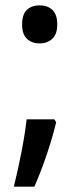

<svg xmlns="http://www.w3.org/2000/svg" viewBox="-20 -569 300 721"><path d="M63 -477Q63 -515 81 -532Q99 -549 129 -549Q158 -549 176.5 -532Q195 -515 195 -477Q195 -440 176 -423Q157 -406 129 -406Q100 -406 81.5 -423Q63 -440 63 -477ZM191 -110Q177 -52 155 13Q133 78 109 132H32Q47 72 60.5 2.5Q74 -67 80 -121H184Z"/></svg>

Font: Noto Sans Lao UI SemCond Med
Style: Regular
Weight: 500
Width: 4
Designer: Monotype Design Team
Foundry: Monotype Imaging Inc.
Version: Version 2.000; ttfautohint (v1.8.4.7-5d5b)